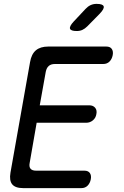

<svg xmlns="http://www.w3.org/2000/svg" viewBox="-20 -970 640 990"><path d="M185 -427H440Q460 -427 470.5 -414.5Q481 -402 477 -382Q474 -362 459 -349.5Q444 -337 424 -337H169L133 -130Q129 -110 137.5 -100Q146 -90 166 -90H415Q435 -90 443.5 -77.5Q452 -65 448 -45Q444 -25 431.5 -12.5Q419 0 399 0H100Q59 0 43 -19.5Q27 -39 34 -80L135 -650Q142 -691 165 -710.5Q188 -730 229 -730H528Q548 -730 556.5 -717.5Q565 -705 561 -685Q557 -665 544.5 -652.5Q532 -640 512 -640H263Q243 -640 231.5 -630Q220 -620 216 -600ZM376 -810Q345 -810 341 -822Q337 -834 360 -859L421 -924Q433 -937 447 -943.5Q461 -950 478 -950Q510 -950 514.5 -937.5Q519 -925 494 -899L430 -834Q418 -822 405 -816Q392 -810 376 -810Z"/></svg>

Font: Maple Mono Normal NL
Style: Italic
Weight: 400
Italic angle: -10°
Monospace: yes
Designer: subframe7536
Version: Version 7.000